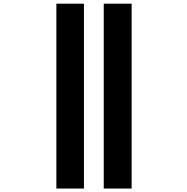

<svg xmlns="http://www.w3.org/2000/svg" viewBox="-20 -831 1040 1069"><path d="M293.9 218.8V-810.5H447.3V218.8ZM557.6 218.8V-810.5H712.9V218.8Z"/></svg>

Font: GenEi Gothic M Heavy
Style: Regular
Weight: 800
Designer: o_tamon (Modified); [Source Han Sans]
Ryoko NISHIZUKA  (kana & ideographs); Paul D. Hunt (Latin, Greek & Cyrillic); Wenl
Version: Version 1.1a;Original Version 1.004